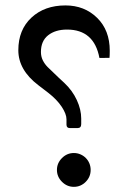

<svg xmlns="http://www.w3.org/2000/svg" viewBox="-20 -707 486 726"><path d="M259.3 -128.4Q272.5 -128.4 284.2 -123.3Q295.9 -118.2 304.4 -109.6Q313 -101.1 317.9 -89.4Q322.8 -77.6 322.8 -64.5Q322.8 -38.1 304 -19.3Q285.2 -0.5 259.3 -0.5Q233.4 -0.5 214.4 -19.5Q195.3 -38.6 195.3 -64.5Q195.3 -90.3 214.4 -109.4Q233.4 -128.4 259.3 -128.4ZM233.4 -595.2Q189.5 -595.2 162.1 -573.7Q134.8 -552.2 134.8 -510.7Q134.8 -493.2 141.8 -479Q148.9 -464.8 160.2 -453.4Q171.4 -441.9 202.1 -413.1L222.7 -394Q253.9 -364.7 270.5 -328.6Q287.1 -292.5 287.1 -258.8V-237.8Q287.1 -222.7 273.4 -222.7H244.1Q231.4 -222.7 231.4 -235.8V-255.9Q231.4 -275.9 213.4 -303.2Q195.3 -330.6 162.6 -356L125 -384.8Q49.3 -442.4 49.3 -517.1Q49.3 -594.2 98.9 -640.4Q148.4 -686.5 227.5 -686.5Q299.3 -686.5 347.2 -639.6Q395 -592.8 395 -515.1Q395 -496.6 394 -488.3L356 -487.8Q335.9 -595.2 233.4 -595.2Z"/></svg>

Font: Sahel FD
Style: FD
Weight: 400
Foundry: Saber Rastikerdar (saber.rastikerdar@gmail.com)
Version: Version 3.3.1